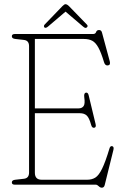

<svg xmlns="http://www.w3.org/2000/svg" viewBox="-20 -858 572 892"><path d="M35 -689.5Q35 -700 49 -700H412.5Q423.5 -700 426.5 -709.2Q429.5 -718.5 440.5 -718.5Q451 -718.5 454 -706L490 -573Q494.5 -555.5 481 -554Q468.5 -552.5 463.5 -568.5Q450 -613.5 437.2 -636.8Q424.5 -660 408.8 -668.5Q393 -677 369.5 -677H142V-354.5H345.5Q360.5 -354.5 368.2 -364.8Q376 -375 371.5 -406Q369 -425 378.5 -427.5Q388.5 -430 392 -415L424 -282Q428 -266.5 418 -264.5Q407.5 -262.5 403.5 -277.5Q394.5 -310.5 383 -321.2Q371.5 -332 351 -332H142V-55.5Q142 -23 173.5 -23H385Q407 -23 423 -33Q439 -43 454.2 -74Q469.5 -105 488.5 -168Q492 -180.5 500.5 -179Q510.5 -177.5 507 -162L466.5 1.5Q463.5 14 453 14Q445.5 14 438.5 7Q431.5 0 425 0H49Q35 0 35 -10.5Q35 -21.5 51.5 -23L91 -27.5Q115 -30 115 -56.5V-643.5Q115 -670 91 -672.5L51.5 -677Q35 -678.5 35 -689.5ZM203.5 -735Q193 -726 187 -730Q184.5 -732 184.2 -736.2Q184 -740.5 187.5 -744L270 -829.5Q279 -838.5 284 -838.5Q291.5 -838.5 300.5 -829.5L383.5 -744Q391 -736.5 382.5 -730Q376.5 -725 365.5 -735L284.5 -804Z"/></svg>

Font: Fraunces 144pt S100 Thin
Style: Regular
Weight: 100
Version: Version 1.000; ttfautohint (v1.8.3)